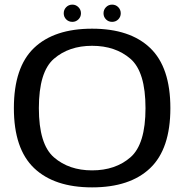

<svg xmlns="http://www.w3.org/2000/svg" viewBox="-20 -805 808 830"><path d="M378 5Q542 5 629.2 -78.2Q716.5 -161.5 716.5 -337.5Q716.5 -514 629.2 -597.5Q542 -681 378 -681Q214.5 -681 127.2 -597.8Q40 -514.5 40 -337.5Q40 -161.5 127.5 -78.2Q215 5 378 5ZM378 -68.5Q278 -68.5 213 -125Q148 -181.5 148 -337.5Q148 -494.5 213 -550.8Q278 -607 378 -607Q479 -607 544 -550.8Q609 -494.5 609 -337.5Q609 -181.5 544 -125Q479 -68.5 378 -68.5ZM293 -710.5Q308 -710.5 319 -721.2Q330 -732 330 -747.5Q330 -763 319 -774Q308 -785 293 -785Q277 -785 266.2 -774Q255.5 -763 255.5 -747.5Q255.5 -732 266.2 -721.2Q277 -710.5 293 -710.5ZM464.5 -710.5Q480.5 -710.5 491.2 -721.2Q502 -732 502 -747.5Q502 -763 491.2 -774Q480.5 -785 464.5 -785Q449 -785 438.2 -774Q427.5 -763 427.5 -747.5Q427.5 -732 438.2 -721.2Q449 -710.5 464.5 -710.5Z"/></svg>

Font: Anybody SemiExpanded
Style: Regular
Weight: 400
Width: 6
Designer: Tyler Finck
Foundry: Etcetera Type Company
Version: Version 1.113;gftools[0.9.25]